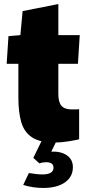

<svg xmlns="http://www.w3.org/2000/svg" viewBox="-20 -694 437 951"><path d="M250 12Q178 12 139 -13.5Q100 -39 85.5 -88.5Q71 -138 71 -211V-378H13L22 -515L81 -520L92 -639L269 -674V-520H375L366 -378H269V-228Q269 -188 284.5 -170Q300 -152 336 -152Q346 -152 354.5 -152Q363 -152 372 -153V-4Q356 0 319.5 6Q283 12 250 12ZM194 237Q143 237 95 222L123 163Q141 166 158 168Q175 170 189 170Q245 170 245 137Q245 121 234 115Q223 109 206.5 109.5Q190 110 175 115L145 88L188 0H262L234 57Q282 55 311.5 75.5Q341 96 341 134Q341 182 301.5 209.5Q262 237 194 237Z"/></svg>

Font: Murecho Black
Style: Regular
Weight: 900
Designer: Neil Summerour
Foundry: Positype
Version: Version 1.010; ttfautohint (v1.8.3)